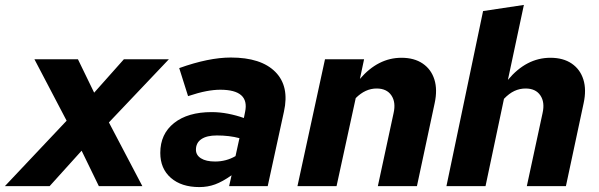

<svg xmlns="http://www.w3.org/2000/svg" viewBox="-66 -757 2436 781"><path d="M-46 0 205 -266 74 -516H251L317 -380L438 -516H621L377 -259L513 0H336L266 -144L136 0Z M745 4Q672 4 629 -33.5Q586 -71 586 -135Q586 -212 642 -256.5Q698 -301 795 -301Q828 -301 861.5 -294.5Q895 -288 926 -277L931 -302Q950 -392 830 -392Q804 -392 772.5 -386Q741 -380 699 -366L663 -480Q783 -523 873 -523Q996 -523 1054 -464.5Q1112 -406 1089 -303L1023 0H866L876 -44Q839 -18 809 -7Q779 4 745 4ZM809 -100Q854 -100 892 -122L908 -195Q867 -206 816 -206Q775 -206 753 -191Q731 -176 731 -148Q731 -126 751.5 -113Q772 -100 809 -100Z M1144 0 1256 -516H1415L1398 -436Q1472 -522 1567 -522Q1619 -522 1653.5 -498.5Q1688 -475 1701 -433.5Q1714 -392 1702 -337L1630 0H1471L1535 -297Q1545 -341 1526 -369Q1507 -397 1466 -397Q1420 -397 1381 -358L1303 0Z M1750 0 1899 -712 2065 -737 2000 -432Q2075 -522 2173 -522Q2225 -522 2259.5 -498.5Q2294 -475 2307 -433.5Q2320 -392 2308 -337L2236 0H2077L2141 -297Q2151 -341 2132 -369Q2113 -397 2072 -397Q2048 -397 2026.5 -387Q2005 -377 1984 -355L1909 0Z"/></svg>

Font: Red Hat Text VF
Style: Italic
Weight: 400
Italic angle: -12°
Designer: Pentagram, MCKL
Foundry: Pentagram, MCKL
Version: Version 1.023